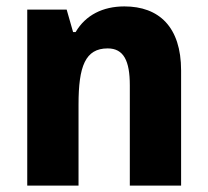

<svg xmlns="http://www.w3.org/2000/svg" viewBox="-20 -579 648 599"><path d="M368 -559C301 -559 247 -532 216 -479H208L188 -549H65V0H225V-253C225 -372 246 -428 316 -428C366 -428 385 -389 385 -313V0H545V-359C545 -495 476 -559 368 -559Z"/></svg>

Font: Noto Sans Thai SemCond ExtBd
Style: Regular
Weight: 800
Width: 4
Designer: Monotype Design Team
Foundry: Monotype Imaging Inc.
Version: Version 2.002